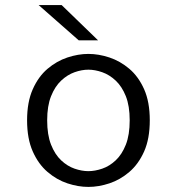

<svg xmlns="http://www.w3.org/2000/svg" viewBox="-20 -724 690 755"><path d="M327.5 11Q287.5 11 245.2 -3Q203 -17 167 -47.8Q131 -78.5 108.8 -128.5Q86.5 -178.5 86.5 -251Q86.5 -323 108.8 -373Q131 -423 167 -453.5Q203 -484 245.2 -498Q287.5 -512 327.5 -512Q368 -512 410.2 -498Q452.5 -484 488.5 -453.5Q524.5 -423 546.8 -373Q569 -323 569 -251Q569 -178.5 546.8 -128.5Q524.5 -78.5 488.5 -47.8Q452.5 -17 410.2 -3Q368 11 327.5 11ZM327.5 -51Q353.5 -51 382 -60.8Q410.5 -70.5 435 -93.5Q459.5 -116.5 474.8 -155Q490 -193.5 490 -251Q490 -307.5 474.8 -345.8Q459.5 -384 435 -407Q410.5 -430 382 -440Q353.5 -450 327.5 -450Q301.5 -450 273.2 -440Q245 -430 220.5 -407Q196 -384 180.8 -345.8Q165.5 -307.5 165.5 -251Q165.5 -193.5 180.8 -155Q196 -116.5 220.5 -93.5Q245 -70.5 273.2 -60.8Q301.5 -51 327.5 -51ZM289.5 -565.5 132 -704H222.5L365.5 -565.5Z"/></svg>

Font: Trispace Light
Style: Regular
Weight: 300
Designer: Tyler Finck
Foundry: Etcetera Type Company
Version: Version 1.210; ttfautohint (v1.8.3)